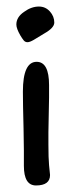

<svg xmlns="http://www.w3.org/2000/svg" viewBox="-20 -567 216 587"><path d="M42 -459Q30 -480 30 -492Q30 -515 54 -531Q76 -547 99 -547Q119 -547 132.5 -532Q146 -517 146 -498Q146 -482 116 -465Q95 -452 83 -445Q71 -438 64 -438Q57 -438 52.5 -443.5Q48 -449 42 -459ZM90 0Q53 0 53 -60Q53 -79 53 -107.5Q53 -136 52 -174Q51 -212 50.5 -240Q50 -268 50 -287Q50 -378 92 -378Q130 -378 130 -307Q130 -291 130 -268.5Q130 -246 129 -216Q128 -185 128 -162.5Q128 -140 128 -125Q128 -104 128.5 -88.5Q129 -73 130 -62L133 -32Q133 0 90 0Z"/></svg>

Font: Dongol
Style: Regular
Weight: 400
Designer: Abdo Mohamed and Ibrahim Hamdi
Foundry: Protype Foundry
Version: Version 1.000;hotconv 1.0.109;makeotfexe 2.5.65596